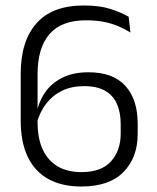

<svg xmlns="http://www.w3.org/2000/svg" viewBox="-20 -669 571 700"><path d="M276 11Q206 11 156.5 -16.2Q107 -43.5 81.2 -97Q55.5 -150.5 55.5 -230V-400.5Q55.5 -519 113 -584Q170.5 -649 285 -649Q343.5 -649 383 -636.2Q422.5 -623.5 449 -608L455.5 -550.5Q434.5 -563.5 411 -573.5Q387.5 -583.5 359 -589.2Q330.5 -595 293.5 -595Q204 -595 160.5 -544.8Q117 -494.5 117 -399V-224Q117 -163.5 136.2 -123Q155.5 -82.5 191 -62Q226.5 -41.5 277 -41.5Q350 -41.5 385 -81Q420 -120.5 420 -181.5V-216.5Q420 -259.5 406.2 -290.5Q392.5 -321.5 363 -338.2Q333.5 -355 286.5 -355Q241.5 -355 207 -338.5Q172.5 -322 149 -291.8Q125.5 -261.5 114 -220.5L105.5 -272.5H117Q127 -310 150.2 -340Q173.5 -370 211.8 -387.8Q250 -405.5 303 -405.5Q392 -405.5 437 -356Q482 -306.5 482 -218V-181Q482 -94.5 430.2 -41.8Q378.5 11 276 11Z"/></svg>

Font: Anek Telugu Medium Light
Style: Regular
Weight: 300
Version: Version 1.003